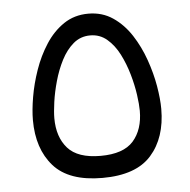

<svg xmlns="http://www.w3.org/2000/svg" viewBox="-44 -570 609 614"><g transform="rotate(-5 261.0 -263.5)"><path d="M261.2 0Q153.3 0 104.2 -55.7Q55.2 -111.3 55.2 -203.6Q55.2 -235.4 62.3 -277.1Q69.3 -318.8 84.5 -362.5Q99.6 -406.2 123.8 -443.6Q147.9 -481 182.1 -504.2Q216.3 -527.3 261.2 -527.3Q305.7 -527.3 339.8 -504.2Q374 -481 398.2 -443.6Q422.4 -406.2 437.7 -362.5Q453.1 -318.8 460.2 -277.1Q467.3 -235.4 467.3 -203.6Q467.3 -111.3 418.2 -55.7Q369.1 0 261.2 0ZM261.2 -457.5Q230 -457.5 207 -438Q184.1 -418.5 168.2 -387.5Q152.3 -356.4 142.6 -321.5Q132.8 -286.6 128.4 -255.1Q124 -223.6 124 -203.6Q124 -143.1 156 -106.9Q188 -70.8 261.2 -70.8Q334.5 -70.8 366.5 -106.9Q398.4 -143.1 398.4 -203.6Q398.4 -223.6 394 -255.1Q389.6 -286.6 379.6 -321.5Q369.6 -356.4 353.8 -387.5Q337.9 -418.5 314.9 -438Q292 -457.5 261.2 -457.5Z"/></g></svg>

Font: Vazirmatn UI Light
Style: Regular
Weight: 300
Designer: Saber Rastikerdar
Foundry: Saber Rastikerdar
Version: Version 33.003